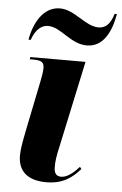

<svg xmlns="http://www.w3.org/2000/svg" viewBox="-54 -801 540 850"><g transform="rotate(5 215.5 -376.0)"><path d="M310 -609C385 -609 418 -683 431 -759H421C409 -720 391 -693 355 -693C295 -693 245 -762 178 -762C105 -762 64 -688 51 -612H61C70 -639 91 -680 133 -680C190 -680 237 -609 310 -609ZM184 10C260 10 301 -24 334 -62L327 -71C306 -47 276 -20 248 -20C224 -20 216 -35 216 -61C215 -83 220 -115 229 -153L311 -536H66L64 -526H80C118 -526 128 -517 128 -492C128 -474 124 -454 120 -434L75 -213C63 -154 58 -122 58 -98C58 -26 104 10 184 10Z"/></g></svg>

Font: Noto Serif Display SemiCondensed ExtraBold
Style: Italic
Weight: 800
Width: 4
Italic angle: -12°
Designer: Monotype Design Team
Foundry: Monotype Imaging Inc.
Version: Version 2.009